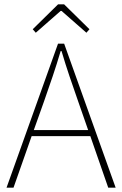

<svg xmlns="http://www.w3.org/2000/svg" viewBox="-20 -860 560 880"><path d="M10 0 246 -660H274L510 0H476L394 -236H125L42 0ZM182 -396 135 -264H384L338 -396Q317 -456 298.5 -510.5Q280 -565 262 -626H258Q240 -565 221.5 -510.5Q203 -456 182 -396ZM144 -710 130 -726 246 -840H274L390 -726L376 -710L262 -810H258Z"/></svg>

Font: Assistant ExtraLight
Style: Regular
Weight: 200
Designer: Hebrew By Ben Nathan, Latin by Paul Hunt
Version: Version 3.000